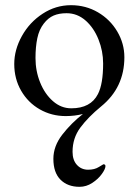

<svg xmlns="http://www.w3.org/2000/svg" viewBox="-20 -434 535 741"><path d="M186 179Q186 130 220.5 85.5Q255 41 300 6Q268 14 234 14Q179 14 133.5 -12Q88 -38 61.5 -84Q35 -130 35 -187Q35 -242 64.5 -295Q94 -348 144.5 -381Q195 -414 254 -414Q311 -414 358 -386.5Q405 -359 432.5 -312.5Q460 -266 460 -213Q460 -96 370 -23Q320 18 290 58.5Q260 99 260 152Q260 184 277 202.5Q294 221 320 221Q345 221 361.5 210.5Q378 200 379 200Q387 200 387 207Q387 218 373 237.5Q359 257 336 272Q313 287 287 287Q241 287 213.5 259.5Q186 232 186 179ZM358 -71Q378 -110 378 -189Q378 -237 360 -282Q342 -327 310 -355Q278 -383 237 -383Q208 -383 187 -374Q166 -365 149 -343Q131 -320 124 -286.5Q117 -253 117 -210Q117 -160 135 -115.5Q153 -71 184.5 -43.5Q216 -16 255 -16Q330 -16 358 -71Z"/></svg>

Font: EB Garamond
Style: Regular
Weight: 400
Designer: Georg Duffner and Octavio Pardo
Foundry: Georg Duffner
Version: Version 1.000; ttfautohint (v1.6)